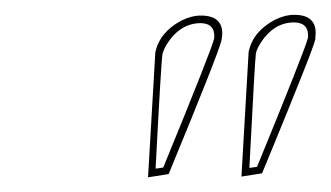

<svg xmlns="http://www.w3.org/2000/svg" viewBox="-20 -665 446 259"><path d="M179.7 -425.8Q179.7 -425.8 189.5 -594.2Q195.3 -621.6 224.6 -637.2Q238.3 -644 251 -644Q280.8 -644 279.8 -618.2Q279.3 -614.3 278.8 -610.8Q275.4 -594.7 207.5 -430.2ZM305.7 -426.8Q305.7 -426.8 315.4 -595.2Q321.3 -622.6 350.6 -638.2Q364.3 -645 377 -645Q406.7 -645 405.8 -619.1Q405.3 -615.2 405.3 -611.8Q403.8 -604.5 385.7 -559.3Q367.7 -514.2 350.6 -472.7L333.5 -431.2ZM189.9 -437.5 200.2 -439Q265.1 -597.2 269 -613.3Q270.5 -633.3 251 -633.8Q223.1 -633.8 205.1 -605.5Q200.7 -598.1 199.2 -592.3Q197.3 -580.6 189.9 -437.5ZM316.4 -438.5 326.7 -439.9Q391.6 -598.1 395.5 -614.3Q397 -634.3 377 -634.8Q349.1 -634.8 331.1 -606.4Q326.7 -599.1 325.2 -593.3Q323.7 -581.5 316.4 -438.5Z"/></svg>

Font: Linux Biolinum Outline O
Style: Italic
Weight: 400
Italic angle: -12°
Designer: Philipp H. Poll
Foundry: Philipp H. Poll
Version: Version 0.6.2